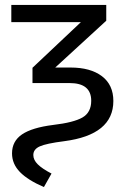

<svg xmlns="http://www.w3.org/2000/svg" viewBox="-20 -546 507 779"><path d="M158.2 212.9Q93.3 185.1 61 152.1Q28.8 119.1 28.8 76.2Q28.8 26.9 69.3 -0.7Q109.9 -28.3 195.8 -39.1Q278.8 -48.8 314.5 -69.3Q350.1 -89.8 350.1 -137.2Q350.1 -209 262.2 -209H111.8V-271L308.1 -456.1H25.9V-525.9H411.1V-461.9L204.1 -272H266.1Q347.2 -272 393.6 -236.8Q439.9 -201.7 439.9 -136.2Q439.9 1 240.2 26.9Q167.5 36.1 141.4 47.9Q115.2 59.6 115.2 83Q115.2 103 133.3 120.8Q151.4 138.7 189 158.2Z"/></svg>

Font: Fira Sans Book
Style: Regular
Weight: 350
Designer: Carrois Corporate & Edenspiekermann AG
Foundry: Carrois Corporate GbR & Edenspiekermann AG
Version: Version 4.203;PS 004.203;hotconv 1.0.88;makeotf.lib2.5.64775